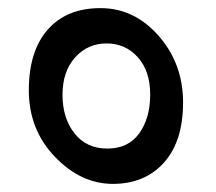

<svg xmlns="http://www.w3.org/2000/svg" viewBox="-20 -525 533 473"><path d="M350 -292Q350 -350 319.5 -384Q289 -418 242.5 -418Q196 -418 165 -383.5Q134 -349 134 -291.5Q134 -234 163.5 -196.5Q193 -159 244.5 -159Q296 -159 323 -196.5Q350 -234 350 -292ZM51 -302.5Q51 -399 97.5 -452Q144 -505 227.5 -505Q311 -505 371 -436.5Q431 -368 431 -272.5Q431 -177 384 -124.5Q337 -72 258 -72Q179 -72 115 -139Q51 -206 51 -302.5Z"/></svg>

Font: Karma SemiBold
Style: Regular
Weight: 600
Designer: Joana Correia
Foundry: Indian Type Foundry
Version: Version 1.202;PS 1.0;hotconv 1.0.78;makeotf.lib2.5.61930; tt